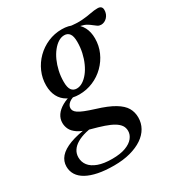

<svg xmlns="http://www.w3.org/2000/svg" viewBox="-231 -567 885 945"><g transform="rotate(-30 212.0 -94.0)"><path d="M436 -370.5Q425 -370.5 416.5 -376Q408 -381.5 398.8 -389.2Q389.5 -397 377 -404.5Q364.5 -412 345.2 -416.2Q326 -420.5 297 -419L289 -442.5Q335 -436 365.5 -438.5Q396 -441 418 -445.5Q440 -450 459.5 -450Q472.5 -450 479 -444Q485.5 -438 485.5 -426Q485.5 -414 481.5 -404Q477.5 -394 470.5 -386.5Q463.5 -379 454.8 -374.8Q446 -370.5 436 -370.5ZM175 -158.5Q192.5 -158.5 209.2 -169Q226 -179.5 241 -198.2Q256 -217 267.2 -242Q278.5 -267 285 -296Q291.5 -325 291.5 -356.5Q291.5 -389 281 -403Q270.5 -417 251.5 -417Q234 -417 217.2 -406.5Q200.5 -396 185.5 -377.2Q170.5 -358.5 159.2 -333.5Q148 -308.5 141.5 -279.5Q135 -250.5 135 -219Q135 -186.5 145.5 -172.5Q156 -158.5 175 -158.5ZM255.5 -448.5Q294.5 -448.5 321 -433.2Q347.5 -418 361.5 -391.2Q375.5 -364.5 375.5 -328Q375.5 -287 359.5 -250.8Q343.5 -214.5 315.2 -186.5Q287 -158.5 250 -142.8Q213 -127 171 -127Q132.5 -127 105.8 -142Q79 -157 65 -184Q51 -211 51 -247Q51 -287.5 67 -324Q83 -360.5 111.2 -388.5Q139.5 -416.5 176.5 -432.5Q213.5 -448.5 255.5 -448.5ZM145 261.5Q94 261.5 55.5 253.8Q17 246 -9.2 231.5Q-35.5 217 -48.8 196Q-62 175 -62 149Q-62 118.5 -41.8 95Q-21.5 71.5 21.8 55.2Q65 39 134.5 31H177.5L176.5 41.5Q138 43 107.2 50.5Q76.5 58 55 70.8Q33.5 83.5 22.5 100.8Q11.5 118 11.5 139Q11.5 165.5 27 185.5Q42.5 205.5 74 217Q105.5 228.5 153 228.5Q199.5 228.5 229.5 217.2Q259.5 206 274.2 187.5Q289 169 289 148Q289 130 279.8 116.2Q270.5 102.5 251.5 91Q232.5 79.5 202.5 69.2Q172.5 59 131 48Q89.5 37 67.2 21.8Q45 6.5 36.5 -11Q28 -28.5 28 -47.5Q28 -71 41.5 -90.8Q55 -110.5 80.8 -125.2Q106.5 -140 143 -147.5L162 -136.5Q130 -132 114.2 -119Q98.5 -106 98.5 -90Q98.5 -82.5 102.5 -75.2Q106.5 -68 117.2 -60.5Q128 -53 149.2 -44.5Q170.5 -36 204 -25.5Q266.5 -6.5 301.8 14.8Q337 36 351.2 60.5Q365.5 85 365.5 115.5Q365.5 147 350.5 173.8Q335.5 200.5 306.8 220Q278 239.5 237.2 250.5Q196.5 261.5 145 261.5Z"/></g></svg>

Font: Newsreader 24pt Medium
Style: Italic
Weight: 500
Italic angle: -17°
Designer: Hugues Gentile
Foundry: Production Type
Version: Version 1.003